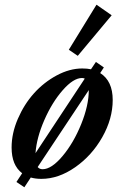

<svg xmlns="http://www.w3.org/2000/svg" viewBox="-20 -749 511 816"><path d="M310.5 -511.7 272.5 -537.6 390.1 -729 454.6 -684.1ZM83.5 46.9 49.8 24.4 74.2 -12.7Q29.3 -46.4 29.3 -122.1Q29.3 -182.6 55.9 -244.1Q82.5 -305.7 124.3 -352.3Q166 -398.9 220.9 -428.5Q275.9 -458 329.6 -458Q351.1 -458 366.7 -454.6L387.7 -485.8L421.4 -462.4L405.8 -438.5Q459 -404.8 459 -324.2Q459 -244.1 414.6 -165.8Q370.1 -87.4 299.3 -38.1Q228.5 11.2 155.8 11.2Q130.9 11.2 110.8 5.4ZM328.6 -417.5Q292 -417.5 246.6 -365.7Q201.2 -314 168.2 -238.3Q135.3 -162.6 130.9 -98.1L340.3 -415Q334.5 -417.5 328.6 -417.5ZM161.1 -29.8Q198.7 -29.8 245.6 -85.4Q292.5 -141.1 325 -221.2Q357.4 -301.3 357.4 -366.2L140.1 -39.1Q147.9 -29.8 161.1 -29.8Z"/></svg>

Font: Elstob 8pt SemiBold
Style: Italic
Weight: 600
Italic angle: -20°
Designer: Peter S. Baker
Version: Version 1.015